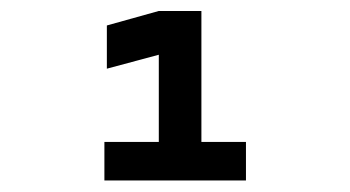

<svg xmlns="http://www.w3.org/2000/svg" viewBox="-20 -713 626 343"><path d="M166.5 -390.6V-459.5H263.7V-615.2L170.9 -590.3V-667.5L263.7 -693.4H339.8V-459.5H419.4V-390.6Z"/></svg>

Font: CaskaydiaCove NFP
Style: Regular
Weight: 400
Designer: Aaron Bell
Foundry: Saja Typeworks
Version: Version 2111.001; VTT 6.35;Nerd Fonts 3.1.1